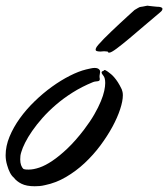

<svg xmlns="http://www.w3.org/2000/svg" viewBox="-75 -646 591 675"><path d="M275.9 -368.2Q275.9 -363.8 273.7 -362.3Q271.5 -360.8 268.1 -360.4Q264.6 -359.9 260 -359.4Q255.4 -358.9 251 -356.9Q212.9 -341.3 180.4 -320.8Q147.9 -300.3 121.6 -277.6Q95.2 -254.9 74.2 -231.2Q53.2 -207.5 38.1 -185.5Q22.9 -163.6 13.4 -144.5Q3.9 -125.5 0 -111.8Q-2.4 -104.5 -3.2 -98.4Q-3.9 -92.3 -3.9 -85.9Q-3.9 -62.5 7.8 -51.8Q12.7 -50.3 17.1 -50Q21.5 -49.8 25.9 -49.8Q42.5 -49.8 63.5 -56.9Q84.5 -64 109.1 -80.6Q133.8 -97.2 161.9 -123.8Q189.9 -150.4 220.2 -189.9Q242.2 -218.8 256.6 -243.9Q271 -269 279.5 -289.8Q288.1 -310.5 291.5 -326.7Q294.9 -342.8 294.9 -354Q294.9 -363.8 293.2 -369.9Q291.5 -376 289.1 -378.9Q282.2 -387.2 282.2 -391.1Q282.2 -393.6 283.9 -394.8Q285.6 -396 288.1 -397Q290.5 -397 290.5 -398.4Q290.5 -399.9 293 -399.9Q293.9 -399.9 296.4 -398.9Q298.8 -397.9 304.2 -394Q310.1 -389.6 315.7 -385Q321.3 -380.4 327.1 -373.5Q333 -366.7 339.4 -356.9Q345.7 -347.2 353 -332Q354.5 -328.1 355.7 -323Q356.9 -317.9 356.9 -311Q356.9 -291 347.4 -262Q337.9 -232.9 320.3 -200.4Q302.7 -168 278.1 -134.8Q253.4 -101.6 222.9 -73Q192.4 -44.4 157 -23.7Q121.6 -2.9 83 4.9Q73.2 7.3 64 8.1Q54.7 8.8 46.9 8.8Q18.1 8.8 0.5 0Q-17.1 -8.8 -25.9 -21Q-34.2 -27.8 -40 -39.3Q-45.9 -50.8 -49.8 -64.9Q-55.2 -82.5 -55.2 -100.1Q-55.2 -132.3 -41.5 -165.5Q-27.8 -198.7 -5.1 -230.2Q17.6 -261.7 46.9 -290Q76.2 -318.4 107.7 -341.1Q139.2 -363.8 170.4 -379.6Q201.7 -395.5 228 -401.9Q235.4 -403.3 243.2 -405.3Q251 -407.2 257.8 -407.2Q271.5 -407.2 275.9 -398.9Q276.9 -397 276.9 -393.1Q276.9 -389.2 275.9 -385.5Q274.9 -381.8 274.9 -375Q274.9 -373.5 275.4 -372.1Q275.9 -370.6 275.9 -368.2ZM487.3 -602.1Q462.4 -581.5 434.1 -557.1Q405.8 -532.7 380.1 -511.2Q354.5 -489.7 335.2 -475.3Q315.9 -460.9 309.1 -460.9Q305.2 -460.9 304.9 -462.4Q304.7 -463.9 303.2 -464.8Q300.8 -464.8 296.6 -465.3Q292.5 -465.8 291 -465.8Q288.1 -465.8 284.7 -465.3Q281.2 -464.8 278.3 -464.8Q271.5 -464.8 266.4 -466.1Q261.2 -467.3 261.2 -471.7Q261.2 -473.6 262.2 -476.1Q263.2 -480 271 -489Q278.8 -498 290.5 -510Q302.2 -522 316.9 -535.9Q331.5 -549.8 346.2 -563.5Q360.8 -577.1 374.3 -589.4Q387.7 -601.6 397.9 -610.8Q403.3 -613.8 409.9 -617.9Q416.5 -622.1 421.4 -622.1Q422.4 -622.1 425.3 -622.6Q428.2 -623 431.6 -623.8Q435.1 -624.5 438.5 -625.2Q441.9 -626 443.4 -626Q443.8 -626 449.5 -625.2Q455.1 -624.5 461.7 -623.8Q468.3 -623 473.6 -622.6Q479 -622.1 480 -622.1Q480.5 -622.1 482.9 -622.1Q485.4 -622.1 488.3 -621.3Q491.2 -620.6 493.7 -619.1Q496.1 -617.7 496.1 -614.7Q496.1 -612.3 494.4 -609.4Q492.7 -606.4 487.3 -602.1Z"/></svg>

Font: Oregano
Style: Italic
Weight: 400
Italic angle: -12°
Designer: Astigmatic (AOETI)
Foundry: Astigmatic (AOETI)
Version: Version 1.000